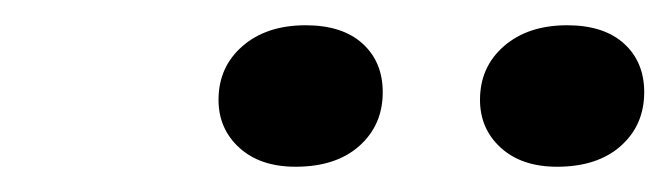

<svg xmlns="http://www.w3.org/2000/svg" viewBox="-20 -884 530 152"><path d="M421 -752Q393 -752 376.5 -767Q360 -782 360 -805Q360 -831 379 -847.5Q398 -864 429 -864Q458 -864 474 -849.5Q490 -835 490 -811Q490 -785 471.5 -768.5Q453 -752 421 -752ZM214 -752Q186 -752 169.5 -767Q153 -782 153 -805Q153 -831 172 -847.5Q191 -864 222 -864Q251 -864 267 -849.5Q283 -835 283 -811Q283 -785 264.5 -768.5Q246 -752 214 -752Z"/></svg>

Font: Mona Sans ExtraLight SemiBold
Style: Italic
Weight: 600
Italic angle: -11.6951°
Version: Version 2.000